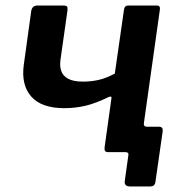

<svg xmlns="http://www.w3.org/2000/svg" viewBox="-20 -550 662 694"><path d="M451 124Q428 124 431 104L444 11Q446 0 434 0H387L400 -92H497L500 -103Q499 -92 511 -92H555Q570 -92 568 -75L542 106Q541 115 536.5 119.5Q532 124 521 124ZM373 0Q363 0 360 -4Q357 -8 358 -17L383 -196Q384 -204 372 -199Q325 -176 288 -167.5Q251 -159 213 -159Q130 -159 93 -201Q56 -243 66 -316L93 -511Q97 -530 115 -530H210Q219 -530 222 -526.5Q225 -523 224 -513L199 -337Q195 -311 201.5 -293Q208 -275 227 -265Q246 -255 280 -255Q309 -255 336 -261Q363 -267 395 -284L428 -514Q430 -530 443 -530H547Q560 -530 558 -516L488 -19Q486 0 464 0Z"/></svg>

Font: Libre Franklin SemiBold
Style: Italic
Weight: 600
Italic angle: -8°
Designer: Pablo Impallari, Rodrigo Fuenzalida, Nhung Nguyen
Foundry: Impallari Type
Version: Version 3.000